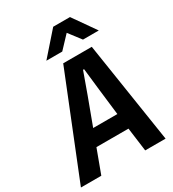

<svg xmlns="http://www.w3.org/2000/svg" viewBox="-256 -1077 1080 1199"><g transform="rotate(-30 284.0 -478.0)"><path d="M-32 0 260 -727H466L578.5 0H431.5L409 -170H178L115 0ZM220 -283.5H394.5L372 -474.5L354.5 -630H347L291 -474.5ZM177 -793.5 320 -956H441L555 -793.5H441L374 -881L291.5 -793.5Z"/></g></svg>

Font: Spline Sans Mono SemiBold
Style: Italic
Weight: 600
Italic angle: -4°
Monospace: yes
Version: Version 1.004